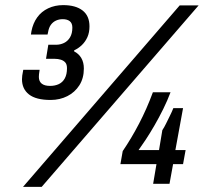

<svg xmlns="http://www.w3.org/2000/svg" viewBox="-20 -719 814 751"><path d="M70 12 683 -698H757L143 12ZM178 -328Q121 -328 93.5 -349.5Q66 -371 66 -409Q66 -415 67 -423.5Q68 -432 71 -446H135Q133 -434 132.5 -428Q132 -422 132 -418Q132 -401 143 -392Q154 -383 176 -383Q195 -383 210 -390Q225 -397 233.5 -412.5Q242 -428 242 -452Q242 -467 235.5 -474.5Q229 -482 218 -485.5Q207 -489 193 -489H160L169 -544H200Q216 -544 230.5 -551Q245 -558 254 -573Q263 -588 263 -611Q263 -628 253 -636Q243 -644 225 -644Q211 -644 199 -638.5Q187 -633 179 -622Q171 -611 168 -593L166 -584H101L103 -597Q109 -628 125.5 -651Q142 -674 168.5 -686.5Q195 -699 227 -699Q276 -699 303 -678Q330 -657 330 -616Q330 -592 322 -574Q314 -556 300.5 -543Q287 -530 270 -522V-518Q288 -509 298 -492Q308 -475 308 -451Q308 -413 290.5 -385.5Q273 -358 243.5 -343Q214 -328 178 -328ZM579 0 592 -77H451L460 -128Q494 -178 524 -235.5Q554 -293 578 -358H647Q635 -326 618.5 -292.5Q602 -259 584 -228Q566 -197 549.5 -172Q533 -147 522 -132H602L615 -210Q622 -220 629.5 -235.5Q637 -251 645 -267Q653 -283 658 -296H696L666 -132H706L696 -77H657L643 0Z"/></svg>

Font: Archivo SemiCondensed Medium
Style: Italic
Weight: 500
Width: 4
Italic angle: -10°
Designer: Hector Gatti
Foundry: Omnibus-Type
Version: Version 2.001